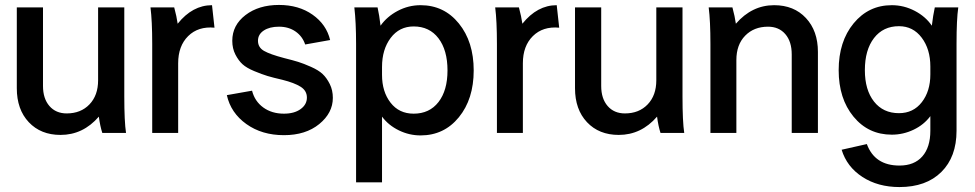

<svg xmlns="http://www.w3.org/2000/svg" viewBox="-20 -538 3947 777"><path d="M394 0Q385 -28 380 -66Q316 8 225 8Q145 8 96.5 -43.5Q48 -95 48 -181V-508H154V-190Q154 -139 180 -109Q206 -79 250 -79Q307 -79 342 -115.5Q377 -152 377 -213V-508H483V-148Q483 -46 490 0Z M685 -508Q695 -471 699 -442Q759 -517 838 -517L848 -426Q782 -432 741.5 -392Q701 -352 701 -282V0H596V-360Q596 -453 589 -508Z M1109 -518Q1189 -518 1245 -478.5Q1301 -439 1316 -376L1215 -358Q1204 -391 1176 -410.5Q1148 -430 1109 -430Q1071 -430 1047.5 -414.5Q1024 -399 1024 -373Q1024 -346 1048.5 -332Q1073 -318 1130 -303Q1166 -294 1187 -287.5Q1208 -281 1238.5 -267.5Q1269 -254 1285.5 -238.5Q1302 -223 1314.5 -198Q1327 -173 1327 -142Q1327 -81 1272 -36Q1217 9 1129 9Q1040 9 977 -36Q914 -81 898 -153L1000 -171Q1011 -128 1045.5 -103Q1080 -78 1129 -78Q1171 -78 1196.5 -96.5Q1222 -115 1222 -143Q1222 -171 1196.5 -187Q1171 -203 1123 -215Q1084 -224 1062.5 -230.5Q1041 -237 1009.5 -250Q978 -263 961.5 -278Q945 -293 932.5 -317.5Q920 -342 920 -373Q920 -436 973.5 -477Q1027 -518 1109 -518Z M1526 -66V200H1421V-360Q1421 -448 1414 -508H1508Q1515 -477 1520 -434Q1546 -471 1589.5 -494Q1633 -517 1682 -517Q1777 -517 1837 -443Q1897 -369 1897 -253Q1897 -137 1837 -63.5Q1777 10 1682 10Q1636 10 1594 -10.5Q1552 -31 1526 -66ZM1526 -235Q1526 -167 1560.5 -122.5Q1595 -78 1654 -78Q1718 -78 1754.5 -125Q1791 -172 1791 -253Q1791 -335 1754.5 -383Q1718 -431 1654 -431Q1596 -431 1561 -384.5Q1526 -338 1526 -267Z M2080 -508Q2090 -471 2094 -442Q2154 -517 2233 -517L2243 -426Q2177 -432 2136.5 -392Q2096 -352 2096 -282V0H1991V-360Q1991 -453 1984 -508Z M2653 0Q2644 -28 2639 -66Q2575 8 2484 8Q2404 8 2355.5 -43.5Q2307 -95 2307 -181V-508H2413V-190Q2413 -139 2439 -109Q2465 -79 2509 -79Q2566 -79 2601 -115.5Q2636 -152 2636 -213V-508H2742V-148Q2742 -46 2749 0Z M2944 -508Q2954 -471 2958 -442Q3023 -517 3113 -517Q3193 -517 3241.5 -465Q3290 -413 3290 -328V0H3184V-318Q3184 -370 3158 -400Q3132 -430 3088 -430Q3031 -430 2995.5 -393.5Q2960 -357 2960 -295V0H2855V-360Q2855 -453 2848 -508Z M3745 -68Q3719 -33 3677 -13Q3635 7 3589 7Q3494 7 3434 -66Q3374 -139 3374 -254Q3374 -370 3434.5 -443.5Q3495 -517 3589 -517Q3638 -517 3682 -494Q3726 -471 3751 -434Q3756 -476 3763 -508H3858Q3851 -460 3851 -361V-9Q3851 97 3789.5 158Q3728 219 3620 219Q3533 219 3470 178Q3407 137 3386 68L3488 45Q3520 132 3620 132Q3680 132 3712.5 95Q3745 58 3745 -9ZM3480 -254Q3480 -174 3517 -127Q3554 -80 3618 -80Q3676 -80 3710.5 -124.5Q3745 -169 3745 -237V-269Q3745 -339 3710 -385.5Q3675 -432 3618 -432Q3554 -432 3517 -384Q3480 -336 3480 -254Z"/></svg>

Font: LT Superior Semi-bold
Style: Regular
Weight: 600
Designer: Daniel Lyons
Foundry: LyonsType
Version: Version 1.0